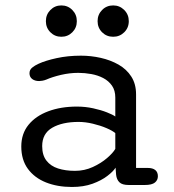

<svg xmlns="http://www.w3.org/2000/svg" viewBox="-20 -698 659 726"><path d="M466.5 1.5Q442 1.5 431.5 -8.8Q421 -19 419 -37.5L417 -64Q408.5 -50 386 -32.8Q363.5 -15.5 329.8 -3.2Q296 9 252 9Q197 9 153.8 -8.2Q110.5 -25.5 85.5 -59.5Q60.5 -93.5 60.5 -144Q60.5 -192.5 87.8 -226Q115 -259.5 162.5 -277.2Q210 -295 271 -295Q302.5 -295 332.2 -288.5Q362 -282 384.2 -273.2Q406.5 -264.5 416 -257.5V-329Q416 -356 403.5 -374Q391 -392 370.5 -402.8Q350 -413.5 325.2 -418Q300.5 -422.5 276 -422.5Q243.5 -422.5 210.5 -414.8Q177.5 -407 155 -397Q147.5 -394 140.2 -392.8Q133 -391.5 128 -391.5Q112 -391.5 101.8 -399.2Q91.5 -407 91.5 -421Q91.5 -434 101.5 -442.2Q111.5 -450.5 126 -457Q152 -469 194.2 -478.2Q236.5 -487.5 286 -487.5Q324 -487.5 360.8 -479.2Q397.5 -471 428 -453.8Q458.5 -436.5 476.5 -408.5Q494.5 -380.5 494.5 -341V-63H538.5Q557.5 -63 567.2 -55Q577 -47 577 -31.5Q577 -17 565.8 -7.8Q554.5 1.5 527.5 1.5ZM416 -194.5Q406 -203.5 382.8 -213.5Q359.5 -223.5 331.2 -230.2Q303 -237 277 -237Q215.5 -237 177.5 -215Q139.5 -193 139.5 -145.5Q139.5 -111.5 155.5 -90.8Q171.5 -70 199.5 -61Q227.5 -52 263.5 -52Q299.5 -52 331 -66.5Q362.5 -81 385 -100.5Q407.5 -120 416 -135ZM212 -559Q187.5 -559 170.5 -576Q153.5 -593 153.5 -618Q153.5 -643 170.5 -660.2Q187.5 -677.5 212 -677.5Q236.5 -677.5 253.5 -660.2Q270.5 -643 270.5 -618Q270.5 -593 253.5 -576Q236.5 -559 212 -559ZM408 -559Q383 -559 366 -576Q349 -593 349 -618Q349 -643 366 -660.2Q383 -677.5 408 -677.5Q432.5 -677.5 449.8 -660.2Q467 -643 467 -618Q467 -593 449.8 -576Q432.5 -559 408 -559Z"/></svg>

Font: Sono Monospace
Style: Regular
Weight: 400
Designer: Tyler Finck
Foundry: Tyler Finck
Version: Version 2.112